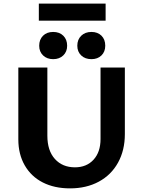

<svg xmlns="http://www.w3.org/2000/svg" viewBox="-20 -1030 785 1058"><path d="M81 -262V-658H241V-282Q241 -200 282.5 -154Q324 -108 393 -108Q457 -108 495.5 -150Q534 -192 534 -264V-658H668V-291Q668 -202 630.5 -134Q593 -66 524.5 -29Q456 8 366 8Q280 8 216 -24.5Q152 -57 116.5 -118.5Q81 -180 81 -262ZM194 -1010H562V-916H194ZM196 -778Q196 -812 217 -833Q238 -854 273 -854Q308 -854 329 -833Q350 -812 350 -778Q350 -745 328.5 -724.5Q307 -704 273 -704Q239 -704 217.5 -724.5Q196 -745 196 -778ZM406 -778Q406 -812 427.5 -833Q449 -854 484 -854Q518 -854 539 -833.5Q560 -813 560 -778Q560 -745 539 -724.5Q518 -704 484 -704Q449 -704 427.5 -724.5Q406 -745 406 -778Z"/></svg>

Font: Ysabeau Ultrabold
Style: Regular
Weight: 800
Designer: Christian Thalmann (Catharsis Fonts)
Version: Version 0.003